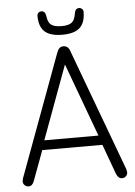

<svg xmlns="http://www.w3.org/2000/svg" viewBox="-55 -812 607 862"><g transform="rotate(-5 249.0 -381.0)"><path d="M385 -149 434 -15Q443 8 460 8Q470 8 477.5 1Q485 -6 485 -15Q485 -22 482 -32L279 -579Q275 -592 267.5 -598.5Q260 -605 249 -605Q238 -605 231 -598.5Q224 -592 219 -578L17 -31Q16 -27 15 -23Q14 -19 14 -16Q14 -6 21.5 1Q29 8 39 8Q56 8 64 -14L114 -149ZM371 -192H127L249 -523ZM313 -746Q309 -718 295 -707Q281 -696 249 -696Q217 -696 202.5 -707Q188 -718 185 -745Q182 -770 164 -770Q156 -770 150.5 -764.5Q145 -759 145 -751Q145 -718 156.5 -697Q168 -676 191.5 -666.5Q215 -657 249 -657Q284 -657 307 -666.5Q330 -676 341.5 -697Q353 -718 353 -751Q353 -759 347.5 -764.5Q342 -770 335 -770Q325 -770 320 -764.5Q315 -759 313 -746Z"/></g></svg>

Font: Beiruti Light
Style: Regular
Weight: 300
Designer: Arlette Boutros
Foundry: Boutros
Version: Version 1.41